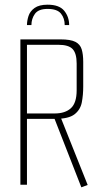

<svg xmlns="http://www.w3.org/2000/svg" viewBox="-20 -788 426 819"><path d="M183 -768Q233 -768 254 -742Q275 -716 275 -681H256Q256 -710 240 -730Q224 -750 183 -750Q144 -750 129 -729Q114 -708 114 -681H95Q95 -699 101.5 -719.5Q108 -740 127.5 -754Q147 -768 183 -768ZM67 -620H238Q281 -620 301.5 -609.5Q322 -599 328.5 -577.5Q335 -556 335 -524V-419Q335 -383 329 -351.5Q323 -320 298 -300.5Q273 -281 216 -281H95V0H67ZM327 11 212 -283 232 -287 240 -284 243 -277 354 1ZM213 -304Q258 -304 282.5 -326.5Q307 -349 307 -403V-517Q307 -560 290 -578.5Q273 -597 228 -597H95V-304Z"/></svg>

Font: Smooch Sans Thin ExtraLight
Style: Regular
Weight: 250
Version: Version 1.010